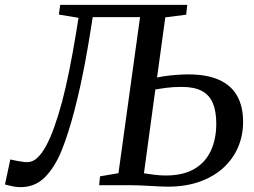

<svg xmlns="http://www.w3.org/2000/svg" viewBox="-52 -763 1048 791"><path d="M32.5 8Q19 8 5.2 5.5Q-8.5 3 -31.5 -3L-9.5 -106Q5 -102.5 20.2 -99.8Q35.5 -97 48.5 -95.5Q78.5 -92 99.5 -110.8Q120.5 -129.5 138.5 -163Q156 -196 172.2 -241.5Q188.5 -287 203.8 -344.2Q219 -401.5 233 -471Q247 -540.5 260.5 -621.5L271.5 -689.5L190.5 -703L196 -743H719.5L715 -702.5L629 -691.5L595 -443.5Q607 -446.5 628.2 -449.5Q649.5 -452.5 675 -454.5Q700.5 -456.5 724 -456.5Q800.5 -456.5 850.5 -434Q900.5 -411.5 925 -368Q949.5 -324.5 949.5 -261Q949.5 -205 928.8 -156.5Q908 -108 868 -71.5Q828 -35 770.5 -14.5Q713 6 639.5 6Q625 6 605 5Q585 4 563.5 2.8Q542 1.5 522 0.8Q502 0 487 0H356.5L360 -36.5L436 -49.5L525 -692.5H330L318 -617.5Q309 -562 299 -508.2Q289 -454.5 277.8 -404Q266.5 -353.5 254.5 -307.2Q242.5 -261 229.2 -219.5Q216 -178 202 -143Q173.5 -73.5 133 -32.8Q92.5 8 32.5 8ZM629.5 -40Q703 -40 749 -67.2Q795 -94.5 817 -142.8Q839 -191 839 -253.5Q839 -304.5 824.8 -338.2Q810.5 -372 779.2 -388.5Q748 -405 696.5 -405Q660.5 -405 631 -401Q601.5 -397 588 -394.5L541 -49Q557 -46.5 582.8 -43.2Q608.5 -40 629.5 -40Z"/></svg>

Font: Merriweather 36pt
Style: Italic
Weight: 400
Italic angle: -7.8°
Version: Version 2.101